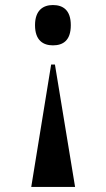

<svg xmlns="http://www.w3.org/2000/svg" viewBox="-20 -565 422 762"><path d="M190 -545C152 -545 119 -525 119 -465C119 -404 152 -385 190 -385C230 -385 261 -404 261 -465C261 -525 230 -545 190 -545ZM198 -309H183L104 177H278Z"/></svg>

Font: Noto Serif Display
Style: Bold
Weight: 700
Designer: Monotype Design Team
Foundry: Monotype Imaging Inc.
Version: Version 2.009